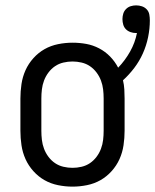

<svg xmlns="http://www.w3.org/2000/svg" viewBox="-20 -687 578 715"><path d="M250 8Q223 8 196 2.5Q169 -3 146 -16Q123 -29 104.5 -49.5Q86 -70 75 -94.5Q64 -119 60 -146Q56 -173 56 -200V-320Q56 -347 60 -374Q64 -401 75 -425.5Q86 -450 104.5 -470.5Q123 -491 146 -504Q169 -517 196 -522.5Q223 -528 250 -528Q276 -528 301 -523.5Q326 -519 349 -507Q372 -495 390 -476.5Q408 -458 420 -435Q446 -462 464.5 -495Q483 -528 490 -564H486Q476 -564 466 -567.5Q456 -571 449 -578Q442 -585 439 -595Q436 -605 436 -616Q436 -626 439 -636Q442 -646 449.5 -653.5Q457 -661 467 -664Q477 -667 487 -667Q498 -667 508.5 -663.5Q519 -660 526.5 -652Q534 -644 536 -633Q538 -622 538 -611Q538 -580 531.5 -548.5Q525 -517 512 -488Q499 -459 480 -434Q461 -409 438 -388Q442 -371 443 -354Q444 -337 444 -320V-200Q444 -173 440 -146Q436 -119 425 -94.5Q414 -70 395.5 -49.5Q377 -29 354 -16Q331 -3 304 2.5Q277 8 250 8ZM250 -62Q267 -62 284 -66Q301 -70 315 -79.5Q329 -89 339.5 -103Q350 -117 356 -133Q362 -149 364 -166Q366 -183 366 -200V-320Q366 -337 364 -354Q362 -371 356 -387Q350 -403 339.5 -417Q329 -431 315 -440.5Q301 -450 284 -454Q267 -458 250 -458Q233 -458 216 -454Q199 -450 185 -440.5Q171 -431 160.5 -417Q150 -403 144 -387Q138 -371 136 -354Q134 -337 134 -320V-200Q134 -183 136 -166Q138 -149 144 -133Q150 -117 160.5 -103Q171 -89 185 -79.5Q199 -70 216 -66Q233 -62 250 -62Z"/></svg>

Font: Iosevka Term
Style: Regular
Weight: 400
Monospace: yes
Designer: Belleve Invis
Foundry: Belleve Invis
Version: Version 30.0.1